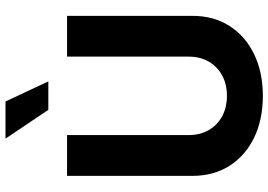

<svg xmlns="http://www.w3.org/2000/svg" viewBox="-162 -826 998 715"><g transform="rotate(-90 337.5 -469.0)"><path d="M483.6 -718.8H635.5V-252.5Q635.7 -173.8 598.3 -114.6Q560.8 -55.5 493.8 -22.7Q426.9 10.1 337.5 10.4Q247.8 10.1 180.8 -22.7Q113.8 -55.5 76.6 -114.6Q39.5 -173.8 39.5 -252.5V-718.8H191.4V-265.2Q191.6 -223.9 209.7 -191.8Q227.8 -159.8 260.6 -141.7Q293.5 -123.6 337.5 -123.4Q381.7 -123.6 414.5 -141.7Q447.2 -159.8 465.4 -191.8Q483.6 -223.9 483.6 -265.2ZM285.4 -788.5 178.3 -948H316.6L391.4 -788.5Z"/></g></svg>

Font: Inter Display V
Style: Regular
Weight: 400
Designer: Rasmus Andersson
Foundry: rsms
Version: Version 3.015;git-src